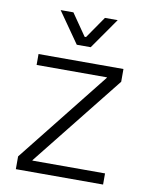

<svg xmlns="http://www.w3.org/2000/svg" viewBox="-80 -756 626 815"><g transform="rotate(10 233.0 -349.0)"><path d="M45 -55 358 -449V-451H55V-498H421V-443L108 -50V-48H421V0H45ZM115 -698H170L235 -604H241L306 -698H361L268 -565H208Z"/></g></svg>

Font: Chakra Petch Light
Style: Regular
Weight: 300
Designer: Katatrad Aksorn Co.,Ltd.
Foundry: Cadson Demak Co.,Ltd.
Version: Version 1.000; ttfautohint (v1.6)